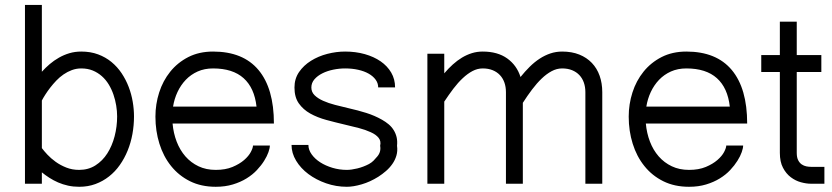

<svg xmlns="http://www.w3.org/2000/svg" viewBox="-20 -733 3318 766"><path d="M79.6 -713.4H147V-446.8Q161.1 -462.4 178.2 -477.1Q195.3 -491.7 215.1 -502.9Q234.9 -514.2 257.1 -520.8Q279.3 -527.3 304.2 -527.3Q341.3 -527.3 371.3 -516.1Q401.4 -504.9 424.8 -485.6Q448.2 -466.3 465.3 -440.7Q482.4 -415 493.4 -386.2Q504.4 -357.4 509.5 -327.1Q514.6 -296.9 514.6 -268.6Q514.6 -232.9 508.3 -198.2Q502 -163.6 489.3 -132.3Q476.6 -101.1 458 -74.7Q439.5 -48.3 415 -29.1Q390.6 -9.8 360.8 1.2Q331.1 12.2 295.9 12.2Q272.5 12.2 251.5 7.6Q230.5 2.9 211.9 -5.1Q193.4 -13.2 177 -23.7Q160.6 -34.2 147 -45.4V0H79.6ZM304.2 -460Q284.7 -460 266.8 -453.4Q249 -446.8 233.4 -436Q217.8 -425.3 204.6 -411.4Q191.4 -397.5 180.4 -383.3Q169.4 -369.1 160.9 -355.7Q152.3 -342.3 147 -332V-142.1Q155.3 -130.9 169.2 -116Q183.1 -101.1 202.1 -87.4Q221.2 -73.7 244.6 -64.5Q268.1 -55.2 295.9 -55.2Q332.5 -55.2 360.8 -73.2Q389.2 -91.3 408.2 -121.1Q427.2 -150.9 437.3 -189.5Q447.3 -228 447.3 -268.6Q447.3 -289.6 443.6 -312Q439.9 -334.5 432.6 -355.7Q425.3 -377 413.8 -396Q402.3 -415 386.2 -429.2Q370.1 -443.4 349.9 -451.7Q329.6 -460 304.2 -460Z M668.5 -240.2Q671.9 -201.7 684.8 -168Q697.8 -134.3 719.7 -109.1Q741.7 -84 772 -69.6Q802.2 -55.2 840.8 -55.2Q879.4 -55.2 907.5 -66.9Q935.5 -78.6 953.9 -94.5Q972.2 -110.4 980.7 -126.7Q989.3 -143.1 989.3 -152.3H1056.6Q1056.6 -142.1 1051 -126Q1045.4 -109.9 1033.9 -91.6Q1022.5 -73.2 1005.1 -54.7Q987.8 -36.1 963.6 -21.2Q939.5 -6.3 908.9 2.9Q878.4 12.2 840.8 12.2Q782.7 12.2 738 -10Q693.4 -32.2 662.6 -70.6Q631.8 -108.9 616 -159.7Q600.1 -210.4 600.1 -267.6Q600.1 -317.4 615 -364Q629.9 -410.6 659.2 -447Q688.5 -483.4 731.4 -505.4Q774.4 -527.3 830.1 -527.3Q949.7 -527.3 1011.2 -453.9Q1072.8 -380.4 1072.8 -240.2ZM830.1 -460Q795.9 -460 768.6 -447.8Q741.2 -435.5 721.2 -414.6Q701.2 -393.6 688.2 -366Q675.3 -338.4 670.4 -307.6H1003.4Q995.1 -382.3 951.9 -421.1Q908.7 -460 830.1 -460Z M1488.8 -384.3Q1488.8 -401.4 1478.5 -415.3Q1468.3 -429.2 1450.7 -439.2Q1433.1 -449.2 1408.9 -454.6Q1384.8 -460 1356.9 -460Q1333.5 -460 1309.6 -455.1Q1285.6 -450.2 1266.1 -440.4Q1246.6 -430.7 1234.4 -416.5Q1222.2 -402.3 1222.2 -383.8Q1222.2 -365.7 1235.1 -353Q1248 -340.3 1269.3 -330.8Q1290.5 -321.3 1316.9 -314.5Q1343.3 -307.6 1370.6 -301.3Q1407.7 -293 1441.2 -282.5Q1474.6 -272 1503.9 -255.4Q1518.6 -247.1 1530.5 -237.1Q1542.5 -227.1 1550.5 -214.1Q1558.6 -201.2 1562.3 -185.8Q1565.9 -170.4 1564 -151.4Q1566.9 -130.4 1561.5 -112.3Q1556.2 -94.2 1545.4 -78.9Q1534.7 -63.5 1520 -50.8Q1505.4 -38.1 1489.3 -27.8Q1456.5 -7.3 1423.1 2.4Q1389.6 12.2 1363.8 12.2Q1320.8 12.2 1281 -1.7Q1241.2 -15.6 1210.4 -38.6Q1179.7 -61.5 1161.4 -91.8Q1143.1 -122.1 1143.1 -154.8H1210.4Q1210.4 -135.3 1223.4 -117.2Q1236.3 -99.1 1257.6 -85.4Q1278.8 -71.8 1306.4 -63.5Q1334 -55.2 1363.8 -55.2Q1381.3 -55.2 1405.5 -61Q1429.7 -66.9 1452.1 -78.6Q1463.4 -85 1470.5 -92.3Q1477.5 -99.6 1485.4 -108.9Q1501 -127.4 1496.6 -151.4Q1501 -169.9 1490.5 -183.1Q1480 -196.3 1459 -205.6Q1438 -215.3 1410.9 -222.4Q1383.8 -229.5 1356 -235.8Q1318.4 -244.6 1282.2 -254.4Q1246.1 -264.2 1217.8 -280Q1189.5 -295.9 1172.1 -320.6Q1154.8 -345.2 1154.8 -383.8Q1154.8 -418.9 1173.1 -445.6Q1191.4 -472.2 1220.7 -490.5Q1250 -508.8 1285.9 -518.1Q1321.8 -527.3 1356.9 -527.3Q1398.9 -527.3 1435.3 -517.1Q1471.7 -506.8 1498.5 -488.3Q1525.4 -469.7 1540.8 -443.4Q1556.2 -417 1556.2 -384.3Z M1752.4 -518.6V-440.4Q1769 -460 1786.6 -475.8Q1804.2 -491.7 1823.2 -503.2Q1842.3 -514.6 1862.8 -521Q1883.3 -527.3 1905.8 -527.3Q1965.3 -527.3 2003.7 -499.8Q2042 -472.2 2056.6 -425.8Q2074.7 -448.2 2093.5 -466.8Q2112.3 -485.4 2132.8 -498.8Q2153.3 -512.2 2175.8 -519.8Q2198.2 -527.3 2222.7 -527.3Q2261.2 -527.3 2291 -515.4Q2320.8 -503.4 2341.3 -481.9Q2361.8 -460.4 2372.3 -430.7Q2382.8 -400.9 2382.8 -365.2V0H2315.4V-365.2Q2315.4 -386.2 2309.3 -403.6Q2303.2 -420.9 2291.5 -433.3Q2279.8 -445.8 2262.5 -452.9Q2245.1 -460 2222.7 -460Q2201.2 -460 2180.7 -449Q2160.2 -438 2140.9 -419.4Q2121.6 -400.9 2102.8 -376Q2084 -351.1 2065.9 -322.8V0H1998.5V-365.2Q1998.5 -386.2 1992.4 -403.6Q1986.3 -420.9 1974.6 -433.3Q1962.9 -445.8 1945.6 -452.9Q1928.2 -460 1905.8 -460Q1884.8 -460 1865 -449.5Q1845.2 -439 1826.2 -421.1Q1807.1 -403.3 1788.8 -379.2Q1770.5 -355 1752.4 -327.6V0H1685.1V-518.6Z M2556.6 -240.2Q2560.1 -201.7 2573 -168Q2585.9 -134.3 2607.9 -109.1Q2629.9 -84 2660.2 -69.6Q2690.4 -55.2 2729 -55.2Q2767.6 -55.2 2795.7 -66.9Q2823.7 -78.6 2842 -94.5Q2860.4 -110.4 2868.9 -126.7Q2877.4 -143.1 2877.4 -152.3H2944.8Q2944.8 -142.1 2939.2 -126Q2933.6 -109.9 2922.1 -91.6Q2910.6 -73.2 2893.3 -54.7Q2876 -36.1 2851.8 -21.2Q2827.6 -6.3 2797.1 2.9Q2766.6 12.2 2729 12.2Q2670.9 12.2 2626.2 -10Q2581.5 -32.2 2550.8 -70.6Q2520 -108.9 2504.2 -159.7Q2488.3 -210.4 2488.3 -267.6Q2488.3 -317.4 2503.2 -364Q2518.1 -410.6 2547.4 -447Q2576.7 -483.4 2619.6 -505.4Q2662.6 -527.3 2718.3 -527.3Q2837.9 -527.3 2899.4 -453.9Q2960.9 -380.4 2960.9 -240.2ZM2718.3 -460Q2684.1 -460 2656.7 -447.8Q2629.4 -435.5 2609.4 -414.6Q2589.4 -393.6 2576.4 -366Q2563.5 -338.4 2558.6 -307.6H2891.6Q2883.3 -382.3 2840.1 -421.1Q2796.9 -460 2718.3 -460Z M3017.1 -513.2H3091.3V-646.5H3158.7V-513.2H3256.8V-445.8H3158.7V-123Q3158.7 -105 3164.3 -94Q3169.9 -83 3178.5 -77.1Q3187 -71.3 3197 -69.3Q3207 -67.4 3215.3 -67.4H3269V0H3215.3Q3196.8 0 3175.3 -5.9Q3153.8 -11.7 3135 -25.9Q3116.2 -40 3103.8 -63.7Q3091.3 -87.4 3091.3 -123V-445.8H3017.1Z"/></svg>

Font: AnjaliOldLipi
Style: Regular
Weight: 400
Italic angle: -12°
Designer: Kevin & Siji
Foundry: Kevin & Siji
Version: Version 0.730 2004